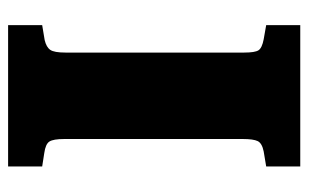

<svg xmlns="http://www.w3.org/2000/svg" viewBox="-160 -582 743 462"><g transform="rotate(-90 211.0 -351.5)"><path d="M41 0V-82L77 -88Q97 -92 102 -102.5Q107 -113 107 -138V-568Q107 -594 101 -603.5Q95 -613 73 -616L41 -621V-703H381V-621L345 -615Q328 -611 321.5 -601.5Q315 -592 315 -565V-135Q315 -109 320.5 -100.5Q326 -92 347 -88L381 -82V0Z"/></g></svg>

Font: Literata 18pt ExtraBold
Style: Regular
Weight: 800
Designer: Latin by Veronika Burian and Jose Scaglione. Greek by Irene Vlachou. Cyrillic by Vera Evstafieva.
Foundry: TypeTogether
Version: Version 3.103;gftools[0.9.29]